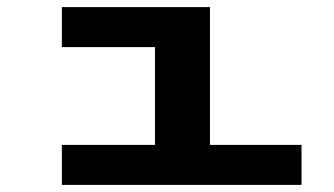

<svg xmlns="http://www.w3.org/2000/svg" viewBox="-20 -520 940 540"><path d="M154 0V-112.5H416V-387.5H154V-500H570.5V-112.5H828V0Z"/></svg>

Font: Trispace Expanded SemiBold
Style: Regular
Weight: 600
Width: 7
Designer: Tyler Finck
Foundry: Etcetera Type Company
Version: Version 1.210; ttfautohint (v1.8.3)